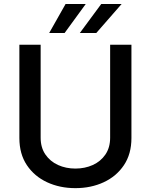

<svg xmlns="http://www.w3.org/2000/svg" viewBox="-20 -958 778 990"><path d="M547.9 -727.3H657.7V-246.1Q657.7 -164.1 619 -106.4Q580.3 -48.7 514.7 -18.3Q449.2 12.1 368.6 12.1Q288.4 12.1 222.8 -18.3Q157.3 -48.7 118.6 -106.4Q79.9 -164.1 79.9 -246.1V-727.3H189.6V-247.9Q189.6 -197.1 214.1 -161.4Q238.6 -125.7 279.3 -107.2Q320 -88.8 368.6 -88.8Q417.6 -88.8 458.5 -107.2Q499.3 -125.7 523.6 -161.4Q547.9 -197.1 547.9 -247.9ZM391.7 -788 502.1 -937.5H607.2L476.6 -788ZM233.7 -788 318.2 -937.5H422.2L313.2 -788Z"/></svg>

Font: Inter UI Medium
Style: Regular
Weight: 500
Designer: Rasmus Andersson
Foundry: rsms
Version: 3.2;8d6f07862